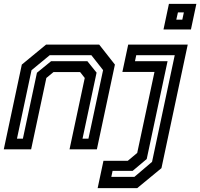

<svg xmlns="http://www.w3.org/2000/svg" viewBox="-22 -770 1033 990"><path d="M-2.5 0 90.5 -437 215.5 -540H489.5L570.5 -437L477.5 0H336.5L415 -368L391 -398.5H254L217 -368L138.5 0ZM65.5 -55H96L168.5 -395L241.5 -454.5H428.5L476 -395.5L403.5 -55H434L509.5 -408.5L449 -485.5H234.5L140.5 -408ZM481.5 200 511.5 59H637L685.5 18.5L774.5 -399H609L639 -540H946L810.5 97L685.5 200ZM552 142H671L762 64.5L879 -485.5H680.5L674 -454.5H842L734.5 50L662 111H558.5ZM821 -618 849 -750H990.5L962.5 -618ZM887 -668.5H918L926 -706H895.5Z"/></svg>

Font: Tourney SemiBold
Style: Italic
Weight: 600
Italic angle: -12°
Version: Version 1.015